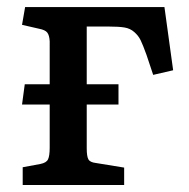

<svg xmlns="http://www.w3.org/2000/svg" viewBox="-20 -529 540 549"><path d="M44.9 0V-50.8L95.2 -60.1Q112.8 -63.5 117.4 -73.5Q122.1 -83.5 122.1 -106.9V-230H43L50.8 -288.1H122.1V-411.1Q121.1 -428.2 115.2 -435.8Q109.4 -443.4 91.8 -446.8L43 -458L51.8 -508.8H450.2L475.1 -328.1L418 -314.9L398.9 -372.1Q388.7 -400.4 382.3 -413.6Q376 -426.8 364 -437.3Q352.1 -447.8 335.9 -450.4Q319.8 -453.1 291 -453.1H228V-288.1H318.8V-230H228V-105Q228 -82 232.7 -73.5Q237.3 -64.9 253.9 -63L335 -49.8V0Z"/></svg>

Font: Literata Book Medium
Style: Regular
Weight: 500
Designer: Latin by Veronika Burian and Jose Scaglione. Greek by Irene Vlachou. Cyrillic by Vera Evstafieva
Foundry: TypeTogether
Version: Version 2.003;PS 002.003;hotconv 1.0.88;makeotf.lib2.5.64775